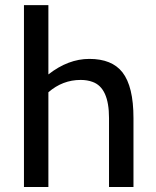

<svg xmlns="http://www.w3.org/2000/svg" viewBox="-20 -747 623 767"><path d="M302.2 -427.7Q230 -427.7 173.3 -378.4V0H75.7V-726.6H173.3V-449.7Q252.4 -511.7 336.9 -511.7Q427.2 -511.7 469.2 -458Q513.2 -401.4 513.2 -275.4V0H415.5V-275.4Q415.5 -396.5 349.6 -419.9Q328.6 -427.7 302.2 -427.7Z"/></svg>

Font: Inder
Style: Regular
Weight: 400
Designer: Irina Smirnova
Foundry: Irina Smirnova
Version: Version 1.001